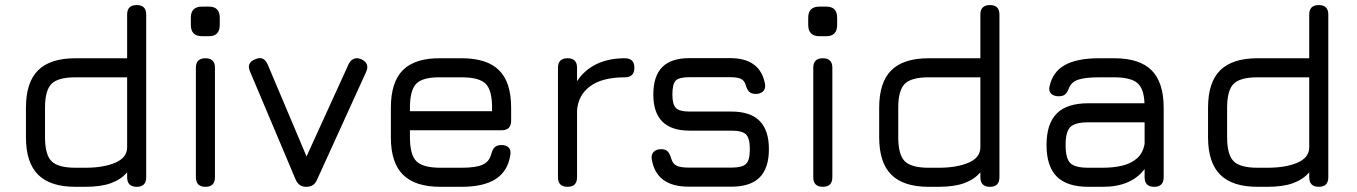

<svg xmlns="http://www.w3.org/2000/svg" viewBox="-20 -720 5230 740"><path d="M271 0Q173.5 0 126.8 -46.8Q80 -93.5 80 -191V-305Q80 -402.5 126.8 -449Q173.5 -495.5 271 -495.5H470V-664Q470 -700.5 507 -700.5Q543.5 -700.5 543.5 -664V-37Q543.5 0 507 0Q470 0 470 -37V-56Q447 -28.5 408 -14.2Q369 0 309 0ZM271 -73.5H309Q379 -73.5 424.5 -93Q470 -112.5 470 -152.5V-422H271Q203.5 -422 178.5 -396.8Q153.5 -371.5 153.5 -305V-191Q153.5 -123.5 178.8 -98.5Q204 -73.5 271 -73.5Z M758.5 -580.5Q715.5 -580.5 715.5 -624.5V-651.5Q715.5 -694.5 758.5 -694.5H785.5Q827 -694.5 827 -651.5V-624.5Q827 -580.5 785.5 -580.5ZM772 0Q735 0 735 -37V-459Q735 -495.5 772 -495.5Q808.5 -495.5 808.5 -459V-37Q808.5 0 772 0Z M1202 -27.5Q1196 -13 1185.5 -6.5Q1175 0 1159.5 0Q1131 0 1119 -29L944 -443.5Q928.5 -478 963.5 -491.5Q996 -506.5 1011.5 -472L1179 -75.5H1142.5L1324 -473.5Q1331.5 -488.5 1344.2 -493.5Q1357 -498.5 1373 -491.5Q1406 -476 1391 -442.5Z M1560 -218V-190Q1560 -123.5 1585 -98.5Q1610 -73.5 1677.5 -73.5H1759.5Q1814.5 -73.5 1840.2 -85.2Q1866 -97 1873.5 -126.5Q1877.5 -143 1886.2 -152Q1895 -161 1912.5 -161Q1931 -161 1940.5 -151.2Q1950 -141.5 1947 -123Q1937.5 -60.5 1890.8 -30.2Q1844 0 1759.5 0H1677.5Q1580 0 1533.2 -46.5Q1486.5 -93 1486.5 -190V-305Q1486.5 -404 1533.2 -450.2Q1580 -496.5 1677.5 -495.5H1759.5Q1857 -495.5 1903.5 -449.2Q1950 -403 1950 -305V-255Q1950 -218 1913.5 -218ZM1677.5 -422Q1610 -423 1585 -398Q1560 -373 1560 -305V-291.5H1876.5V-305Q1876.5 -372.5 1851.8 -397.2Q1827 -422 1759.5 -422Z M2167.5 0Q2130.5 0 2130.5 -37V-459Q2130.5 -495.5 2167.5 -495.5Q2204 -495.5 2204 -459V-407Q2232.5 -450.5 2279.2 -473Q2326 -495.5 2388 -495.5Q2425 -495.5 2425 -459Q2425 -422 2388 -422Q2300.5 -422 2254 -387.2Q2207.5 -352.5 2204 -292.5V-37Q2204 0 2167.5 0Z M2635 -0.5Q2572 -0.5 2536.5 -26.8Q2501 -53 2492 -106Q2489 -124 2499.2 -134.5Q2509.5 -145 2528 -145Q2545.5 -145 2553.8 -136Q2562 -127 2567 -109Q2572.5 -88.5 2588 -81.2Q2603.5 -74 2635 -74H2799Q2840.5 -74 2855.2 -88.2Q2870 -102.5 2870 -145Q2870 -187.5 2855.2 -202Q2840.5 -216.5 2799 -216.5H2637.5Q2568 -216.5 2533 -251.2Q2498 -286 2498 -355.5Q2498 -426.5 2532.2 -461.2Q2566.5 -496 2637.5 -496H2794Q2910 -496 2928.5 -396.5Q2931.5 -378 2921.2 -368Q2911 -358 2892.5 -358Q2875.5 -358 2867 -367Q2858.5 -376 2854 -392.5Q2849 -410 2835.2 -416.2Q2821.5 -422.5 2794 -422.5H2637.5Q2597.5 -422.5 2584.5 -409.5Q2571.5 -396.5 2571.5 -355.5Q2571.5 -317.5 2585.2 -303.8Q2599 -290 2637.5 -290H2799Q2872 -290 2907.8 -254Q2943.5 -218 2943.5 -145Q2943.5 -72 2907.8 -36.2Q2872 -0.5 2799 -0.5Z M3138 -580.5Q3095 -580.5 3095 -624.5V-651.5Q3095 -694.5 3138 -694.5H3165Q3206.5 -694.5 3206.5 -651.5V-624.5Q3206.5 -580.5 3165 -580.5ZM3151.5 0Q3114.5 0 3114.5 -37V-459Q3114.5 -495.5 3151.5 -495.5Q3188 -495.5 3188 -459V-37Q3188 0 3151.5 0Z M3559.5 0Q3462 0 3415.2 -46.8Q3368.5 -93.5 3368.5 -191V-305Q3368.5 -402.5 3415.2 -449Q3462 -495.5 3559.5 -495.5H3758.5V-664Q3758.5 -700.5 3795.5 -700.5Q3832 -700.5 3832 -664V-37Q3832 0 3795.5 0Q3758.5 0 3758.5 -37V-56Q3735.5 -28.5 3696.5 -14.2Q3657.5 0 3597.5 0ZM3559.5 -73.5H3597.5Q3667.5 -73.5 3713 -93Q3758.5 -112.5 3758.5 -152.5V-422H3559.5Q3492 -422 3467 -396.8Q3442 -371.5 3442 -305V-191Q3442 -123.5 3467.2 -98.5Q3492.5 -73.5 3559.5 -73.5Z M4174.5 0Q4092.5 0 4053 -39.5Q4013.5 -79 4013.5 -161Q4013.5 -243 4052.8 -282.5Q4092 -322 4174.5 -322H4391Q4389 -379 4363 -400.5Q4337 -422 4274.5 -422H4216.5Q4162 -422 4135.8 -413Q4109.5 -404 4100.5 -381.5Q4093.5 -363.5 4085.2 -356.2Q4077 -349 4060 -349Q4041.5 -349 4031.2 -359.2Q4021 -369.5 4025 -386.5Q4037 -443 4084 -469.2Q4131 -495.5 4216.5 -495.5H4274.5Q4372 -495.5 4418.5 -449Q4465 -402.5 4465 -305V-37Q4465 0 4428.5 0Q4391.5 0 4391.5 -37V-68.5Q4340 0 4230.5 0ZM4174.5 -73.5H4230.5Q4271 -73.5 4305 -81.5Q4339 -89.5 4362 -109.5Q4385 -129.5 4391.5 -165.5V-248.5H4174.5Q4123 -248.5 4105 -230.2Q4087 -212 4087 -161Q4087 -109.5 4105 -91.5Q4123 -73.5 4174.5 -73.5Z M4827 0Q4729.5 0 4682.8 -46.8Q4636 -93.5 4636 -191V-305Q4636 -402.5 4682.8 -449Q4729.5 -495.5 4827 -495.5H5026V-664Q5026 -700.5 5063 -700.5Q5099.5 -700.5 5099.5 -664V-37Q5099.5 0 5063 0Q5026 0 5026 -37V-56Q5003 -28.5 4964 -14.2Q4925 0 4865 0ZM4827 -73.5H4865Q4935 -73.5 4980.5 -93Q5026 -112.5 5026 -152.5V-422H4827Q4759.5 -422 4734.5 -396.8Q4709.5 -371.5 4709.5 -305V-191Q4709.5 -123.5 4734.8 -98.5Q4760 -73.5 4827 -73.5Z"/></svg>

Font: Jura Light SemiBold
Style: Regular
Weight: 600
Version: Version 5.106